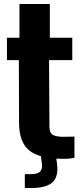

<svg xmlns="http://www.w3.org/2000/svg" viewBox="-20 -790 410 967"><path d="M301 10Q180.5 10 128.5 -31.2Q76.5 -72.5 76 -170L75 -487H15V-600H78V-770H231V-600H344V-487H227L229 -152Q229 -121.5 245.5 -111.2Q262 -101 301 -101Q314.5 -101 327 -101.5Q339.5 -102 355 -102V5Q343 7 330 8.5Q317 10 301 10ZM105 157V87H137Q168.5 87 181.8 74.5Q195 62 191 33L185 -10H261L267 33Q276 99 244.5 128Q213 157 137 157Z"/></svg>

Font: Big Shoulders Text Thin Black
Style: Regular
Weight: 900
Version: Version 2.002